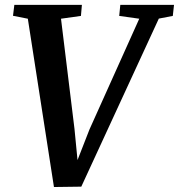

<svg xmlns="http://www.w3.org/2000/svg" viewBox="-20 -763 736 790"><path d="M202 6.5 94.5 -686 33.5 -698 39 -743H317L313 -697.5L231 -686L286.5 -232.5L304 -52.5L279.5 -54.5L348 -230L553 -686L470.5 -697.5L475 -743H696L691 -697.5L633.5 -686.5L314.5 5Z"/></svg>

Font: Merriweather 28pt SemiBold
Style: Italic
Weight: 600
Italic angle: -7.8°
Version: Version 2.101